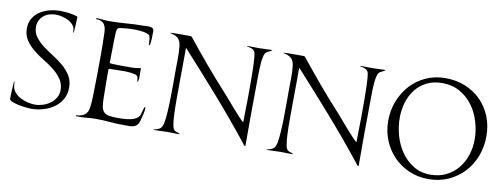

<svg xmlns="http://www.w3.org/2000/svg" viewBox="-60 -1024 3533 1346"><g transform="rotate(10 1707.0 -351.0)"><path d="M279 -705Q292 -705 308 -704Q324 -703 340.5 -701Q357 -699 373 -695.5Q389 -692 401 -687Q402 -686 403.5 -685.5Q405 -685 405 -683Q405 -655 403 -627.5Q401 -600 399 -572L396 -571L394 -577V-582Q394 -606 379.5 -623.5Q365 -641 343.5 -652Q322 -663 298 -668.5Q274 -674 254 -674Q229 -674 207 -667Q185 -660 168 -646Q151 -632 141 -612Q131 -592 131 -565Q131 -525 153.5 -495Q176 -465 209.5 -439Q243 -413 282.5 -388.5Q322 -364 355.5 -335.5Q389 -307 411.5 -271Q434 -235 434 -186Q434 -138 413 -102Q392 -66 358 -42Q324 -18 281.5 -6Q239 6 197 6Q187 6 161.5 3.5Q136 1 109 -4.5Q82 -10 61 -18Q40 -26 40 -38Q40 -50 40.5 -66Q41 -82 42 -99.5Q43 -117 44 -133Q45 -149 46 -161Q46 -162 48 -162L50 -159L52 -134Q54 -107 71.5 -86.5Q89 -66 114 -53Q139 -40 167 -33.5Q195 -27 218 -27Q245 -27 273.5 -36Q302 -45 325.5 -62Q349 -79 363.5 -103.5Q378 -128 378 -158Q378 -203 355 -236Q332 -269 298 -296Q264 -323 224 -347Q184 -371 150 -399Q116 -427 93 -461.5Q70 -496 70 -543Q70 -586 88.5 -616.5Q107 -647 137 -666.5Q167 -686 204.5 -695.5Q242 -705 279 -705Z M626 -694Q689 -694 750 -699Q811 -704 874 -704Q883 -704 895.5 -705Q908 -706 919.5 -704.5Q931 -703 938.5 -697Q946 -691 946 -678Q946 -653 945 -628Q944 -603 940 -579L937 -576L935 -577L932 -583Q931 -596 930.5 -609Q930 -622 927 -635Q925 -646 911 -652.5Q897 -659 879 -662Q861 -665 843 -666Q825 -667 815 -667Q806 -667 790.5 -666.5Q775 -666 759 -664.5Q743 -663 728 -661.5Q713 -660 705 -657Q695 -654 692.5 -645.5Q690 -637 689 -628Q686 -573 686 -518Q686 -463 684 -407L686 -404Q693 -403 715 -402Q737 -401 762.5 -401Q788 -401 811.5 -401Q835 -401 845 -401Q859 -401 874 -403Q889 -405 903 -408L907 -405Q905 -385 906.5 -360.5Q908 -336 903 -316Q903 -314 901.5 -312.5Q900 -311 901 -309L897 -310Q897 -312 896 -322Q895 -332 894 -335Q892 -350 882 -354.5Q872 -359 859 -361Q820 -368 776.5 -366.5Q733 -365 693 -365Q691 -365 689.5 -364.5Q688 -364 686 -364L685 -363Q685 -362 684 -360.5Q683 -359 683 -357Q683 -307 683.5 -257.5Q684 -208 685 -158Q685 -120 689.5 -96Q694 -72 706.5 -58.5Q719 -45 743 -40.5Q767 -36 806 -36Q823 -36 846.5 -37Q870 -38 893.5 -42.5Q917 -47 935.5 -57.5Q954 -68 961 -86Q962 -89 964.5 -98Q967 -107 970 -117Q973 -127 975.5 -135.5Q978 -144 979 -144H984Q984 -142 984.5 -141Q985 -140 985 -138Q985 -117 978 -90Q971 -63 966 -43Q960 -22 949 -11.5Q938 -1 923.5 2.5Q909 6 891.5 6Q874 6 856 6Q806 6 757 1.5Q708 -3 659 -3Q627 -3 596.5 0Q566 3 534 3H519L514 0V-1Q514 -2 514.5 -2.5Q515 -3 515 -4Q533 -3 554 -10.5Q575 -18 586 -32Q596 -43 599.5 -58.5Q603 -74 605 -88Q607 -104 607.5 -119.5Q608 -135 609 -151Q611 -227 612 -302.5Q613 -378 613 -453Q613 -490 612.5 -526Q612 -562 611 -598Q611 -618 608 -635Q605 -652 597.5 -664.5Q590 -677 575.5 -684.5Q561 -692 538 -692L536 -695V-696L541 -700Q562 -699 583.5 -696.5Q605 -694 626 -694Z M1218 -687Q1289 -598 1361.5 -512Q1434 -426 1511 -342Q1524 -328 1547 -301Q1570 -274 1595 -245.5Q1620 -217 1642 -193Q1664 -169 1676 -160H1677L1678 -161Q1678 -207 1679.5 -252.5Q1681 -298 1681 -344Q1681 -357 1681 -382.5Q1681 -408 1681 -439.5Q1681 -471 1680.5 -505.5Q1680 -540 1679 -570.5Q1678 -601 1675.5 -624Q1673 -647 1670 -655Q1663 -672 1646.5 -678.5Q1630 -685 1613 -687Q1612 -687 1612 -689L1615 -691Q1637 -691 1658.5 -690.5Q1680 -690 1702 -690Q1723 -690 1744 -691.5Q1765 -693 1786 -693Q1788 -693 1788.5 -692.5Q1789 -692 1791 -692V-691Q1782 -684 1773.5 -680.5Q1765 -677 1758 -673Q1751 -669 1745.5 -662Q1740 -655 1736 -640Q1731 -620 1728.5 -596.5Q1726 -573 1725.5 -549Q1725 -525 1724.5 -501Q1724 -477 1724 -456Q1722 -341 1722 -228Q1722 -115 1722 0L1719 4Q1714 2 1708 -5.5Q1702 -13 1699 -18Q1578 -170 1451.5 -314Q1325 -458 1195 -601L1192 -600Q1193 -555 1192 -511.5Q1191 -468 1191 -423Q1191 -389 1190.5 -338Q1190 -287 1190 -233Q1190 -179 1192 -130Q1194 -81 1200 -51Q1203 -36 1207.5 -28Q1212 -20 1218.5 -16Q1225 -12 1233.5 -9.5Q1242 -7 1253 -1L1252 2Q1231 2 1210 1Q1189 0 1168 0Q1145 0 1122 1.5Q1099 3 1076 3Q1069 3 1067 2V0L1070 -1Q1099 -6 1113.5 -17.5Q1128 -29 1134 -59Q1140 -89 1143 -138Q1146 -187 1147 -240Q1148 -293 1148 -343.5Q1148 -394 1148 -428Q1148 -472 1149 -518.5Q1150 -565 1145 -609Q1140 -647 1121 -663Q1102 -679 1068 -685L1065 -687L1066 -688Q1069 -689 1089.5 -689.5Q1110 -690 1135 -690Q1160 -690 1182 -690Q1204 -690 1211 -690Z M2024 -687Q2095 -598 2167.5 -512Q2240 -426 2317 -342Q2330 -328 2353 -301Q2376 -274 2401 -245.5Q2426 -217 2448 -193Q2470 -169 2482 -160H2483L2484 -161Q2484 -207 2485.5 -252.5Q2487 -298 2487 -344Q2487 -357 2487 -382.5Q2487 -408 2487 -439.5Q2487 -471 2486.5 -505.5Q2486 -540 2485 -570.5Q2484 -601 2481.5 -624Q2479 -647 2476 -655Q2469 -672 2452.5 -678.5Q2436 -685 2419 -687Q2418 -687 2418 -689L2421 -691Q2443 -691 2464.5 -690.5Q2486 -690 2508 -690Q2529 -690 2550 -691.5Q2571 -693 2592 -693Q2594 -693 2594.5 -692.5Q2595 -692 2597 -692V-691Q2588 -684 2579.5 -680.5Q2571 -677 2564 -673Q2557 -669 2551.5 -662Q2546 -655 2542 -640Q2537 -620 2534.5 -596.5Q2532 -573 2531.5 -549Q2531 -525 2530.5 -501Q2530 -477 2530 -456Q2528 -341 2528 -228Q2528 -115 2528 0L2525 4Q2520 2 2514 -5.5Q2508 -13 2505 -18Q2384 -170 2257.5 -314Q2131 -458 2001 -601L1998 -600Q1999 -555 1998 -511.5Q1997 -468 1997 -423Q1997 -389 1996.5 -338Q1996 -287 1996 -233Q1996 -179 1998 -130Q2000 -81 2006 -51Q2009 -36 2013.5 -28Q2018 -20 2024.5 -16Q2031 -12 2039.5 -9.5Q2048 -7 2059 -1L2058 2Q2037 2 2016 1Q1995 0 1974 0Q1951 0 1928 1.5Q1905 3 1882 3Q1875 3 1873 2V0L1876 -1Q1905 -6 1919.5 -17.5Q1934 -29 1940 -59Q1946 -89 1949 -138Q1952 -187 1953 -240Q1954 -293 1954 -343.5Q1954 -394 1954 -428Q1954 -472 1955 -518.5Q1956 -565 1951 -609Q1946 -647 1927 -663Q1908 -679 1874 -685L1871 -687L1872 -688Q1875 -689 1895.5 -689.5Q1916 -690 1941 -690Q1966 -690 1988 -690Q2010 -690 2017 -690Z M3022 -710Q3099 -710 3163.5 -683.5Q3228 -657 3274.5 -610.5Q3321 -564 3347.5 -499.5Q3374 -435 3374 -358Q3374 -283 3348.5 -216Q3323 -149 3276.5 -99.5Q3230 -50 3166 -21Q3102 8 3025 8Q2950 8 2886.5 -19.5Q2823 -47 2776.5 -95Q2730 -143 2703.5 -207.5Q2677 -272 2677 -346Q2677 -420 2702.5 -486Q2728 -552 2773.5 -602Q2819 -652 2882.5 -681Q2946 -710 3022 -710ZM3006 -672Q2943 -672 2895.5 -648Q2848 -624 2816.5 -584Q2785 -544 2769 -491Q2753 -438 2753 -380Q2753 -319 2770.5 -256Q2788 -193 2823.5 -141.5Q2859 -90 2911.5 -57.5Q2964 -25 3033 -25Q3096 -25 3145 -49.5Q3194 -74 3227.5 -114.5Q3261 -155 3279 -209Q3297 -263 3297 -321Q3297 -385 3278 -448Q3259 -511 3222.5 -560.5Q3186 -610 3131.5 -641Q3077 -672 3006 -672Z"/></g></svg>

Font: Cane Nero
Style: Regular
Weight: 400
Version: Version 1.000